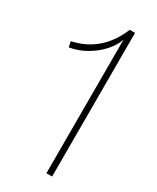

<svg xmlns="http://www.w3.org/2000/svg" viewBox="-183 -760 668 815"><g transform="rotate(30 151.0 -352.0)"><path d="M196 0V-655Q185 -622 157.5 -591.5Q130 -561 91.5 -539Q53 -517 11 -510L5 -537Q141 -566 198 -704H224V0Z"/></g></svg>

Font: Prodigy Sans ExtraLight
Style: Regular
Weight: 200
Designer: Wei Huang
Foundry: Wei Huang
Version: Version 1.003; ttfautohint (v1.8.3)